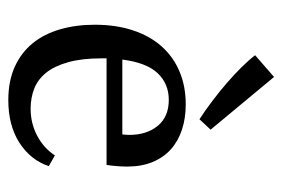

<svg xmlns="http://www.w3.org/2000/svg" viewBox="-130 -550 689 469"><g transform="rotate(90 214.5 -315.5)"><path d="M224 -383.3Q184.7 -383.3 158.9 -356.2Q133.1 -329.1 125.5 -269.8H308.4Q308.7 -273.8 309.1 -278Q309.5 -282.2 309.5 -286.9Q309.5 -329.5 287.3 -356.4Q265.1 -383.3 224 -383.3ZM385.8 -90.2Q371.3 -46.2 329.1 -18.7Q286.9 8.7 224.4 8.7Q177.8 8.7 143.1 -7.1Q108.4 -22.9 85.6 -50.9Q62.9 -78.9 51.6 -117.8Q40.4 -156.7 40.4 -202.5Q40.4 -254.5 54.2 -296Q68 -337.5 93.5 -366Q118.9 -394.5 154.9 -409.6Q190.9 -424.7 234.9 -424.7Q268.7 -424.7 296.7 -415.5Q324.7 -406.2 344.7 -388.4Q364.7 -370.5 375.8 -343.6Q386.9 -316.7 386.9 -281.5Q386.9 -271.3 385.8 -256.9Q384.7 -242.5 382.9 -231.3H122.5Q122.5 -228.7 122.5 -225.8Q122.5 -222.9 122.5 -220Q122.5 -170.9 132 -137.3Q141.5 -103.6 157.8 -83.5Q174.2 -63.3 196.7 -54.5Q219.3 -45.8 245.5 -45.8Q281.1 -45.8 311.5 -61.8Q341.8 -77.8 359.6 -105.1ZM168 -640.4 296.7 -485.5 271.3 -458.2Q249.1 -472.7 226 -490.2Q202.9 -507.6 182 -525.8Q161.1 -544 143.6 -561.6Q126.2 -579.3 114.9 -594.2Z"/></g></svg>

Font: Rasa
Style: Regular
Weight: 400
Version: Version 1.000;PS 1.000;hotconv 1.0.88;makeotf.lib2.5.647800;